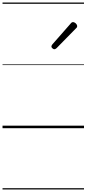

<svg xmlns="http://www.w3.org/2000/svg" viewBox="-20 -1015 685 1520"><path d="M410 -625Q404 -625 395.5 -632Q387 -639 387 -646Q387 -650 388.5 -654Q390 -658 394 -663L538 -827Q543 -834 548 -837Q553 -840 558 -840Q565 -840 573 -835Q581 -830 586 -822.5Q591 -815 591 -808Q591 -803 589.5 -799.5Q588 -796 583 -792L428 -634Q418 -625 410 -625ZM0 475H645V485H0ZM0 -20H645V0H0ZM0 -505H645V-500H0ZM0 -995H645V-985H0Z"/></svg>

Font: Playwrite SK Guides
Style: Regular
Weight: 400
Designer: Veronika Burian, José Scaglione
Foundry: TypeTogether
Version: Version 1.003